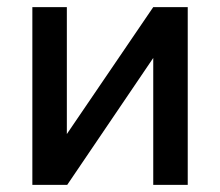

<svg xmlns="http://www.w3.org/2000/svg" viewBox="-20 -520 619 540"><path d="M168 -500V-143L411 -500H508V0H411V-357L169 0H71V-500Z"/></svg>

Font: NT Somic Medium
Style: Regular
Weight: 500
Designer: Ravid Balaliev — lead type designer, mastering
Michael Voronin — secret advisor, marketing
Ivan Kovalenko — best boy
Foundry: NT Type
Version: Version 0.7